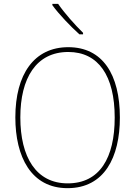

<svg xmlns="http://www.w3.org/2000/svg" viewBox="-20 -971 705 1001"><path d="M283 -951H253V-944C287 -897 347 -834 394 -792H413V-800C370 -842 315 -904 283 -951ZM605 -358C605 -583 515 -725 336 -725C158 -725 60 -584 60 -359C60 -154 142 10 332 10C524 10 605 -151 605 -358ZM86 -359C86 -563 168 -700 336 -700C493 -700 578 -576 578 -358C578 -148 500 -15 333 -15C168 -15 86 -152 86 -359Z"/></svg>

Font: Noto Sans Lao SemiCondensed Thin
Style: Regular
Weight: 100
Width: 4
Designer: Monotype Design Team
Foundry: Monotype Imaging Inc.
Version: Version 2.003